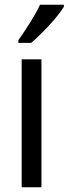

<svg xmlns="http://www.w3.org/2000/svg" viewBox="-20 -786 288 806"><path d="M154 0H71V-537H154ZM248 -757Q235 -736 211 -707.5Q187 -679 159.5 -651.5Q132 -624 111 -606H57V-617Q83 -654 107.5 -693Q132 -732 148 -766H248Z"/></svg>

Font: Noto Sans Hebrew Condensed
Style: Regular
Weight: 400
Width: 3
Designer: Monotype Design Team
Foundry: Monotype Imaging Inc.
Version: Version 2.004; ttfautohint (v1.8.4.7-5d5b)